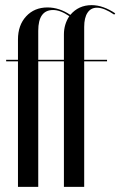

<svg xmlns="http://www.w3.org/2000/svg" viewBox="-20 -728 469 748"><path d="M229 0V-489H129V0H50V-489H4V-495H50V-574Q50 -630 82 -664.5Q114 -699 165 -699Q211 -699 254 -670Q286 -708 337 -708Q360 -708 383.5 -699.5Q407 -691 429 -676L425 -671Q406 -684 389 -691Q372 -698 358 -698Q334 -698 321 -678.5Q308 -659 308 -623V-495H397V-489H308V0ZM129 -495H229V-594Q229 -633 250 -665Q215 -689 187 -689Q129 -689 129 -608Z"/></svg>

Font: Moniqa SemBd Narrow Display
Style: Regular
Weight: 600
Width: 4
Designer: Rajesh Rajput
Foundry: Rajesh Rajput
Version: Version 1.000